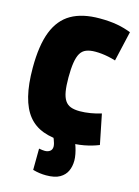

<svg xmlns="http://www.w3.org/2000/svg" viewBox="-136 -784 779 1079"><g transform="rotate(15 253.5 -245.0)"><path d="M14 -345Q14 -476 45.5 -556Q77 -636 141.5 -673Q206 -710 306 -710Q336 -710 361 -708Q386 -706 408.5 -702Q431 -698 451.5 -692Q472 -686 490 -679L450 -504Q427 -511 407 -515Q387 -519 368.5 -521Q350 -523 331 -523Q300 -523 278.5 -514.5Q257 -506 245 -485.5Q233 -465 227.5 -430Q222 -395 222 -344Q222 -295 227.5 -263Q233 -231 245.5 -212Q258 -193 279 -185Q300 -177 332 -177Q361 -177 394 -182.5Q427 -188 456 -197L491 -23Q471 -15 450.5 -9Q430 -3 406 1.5Q382 6 354.5 8Q327 10 294 10Q222 10 169 -9.5Q116 -29 82 -71Q48 -113 31 -181Q14 -249 14 -345ZM166 85Q177 87 185 88Q193 89 200 89Q218 89 230 80Q242 71 242 53Q242 45 239 34Q236 23 231.5 11.5Q227 0 220 -7H349Q355 4 361 22.5Q367 41 371 61.5Q375 82 375 99Q375 133 362.5 160Q350 187 321.5 203.5Q293 220 242 220Q224 220 205 217.5Q186 215 165 209Z"/></g></svg>

Font: Georama SemiCondensed Black
Style: Regular
Weight: 900
Width: 4
Designer: Jean-Baptiste Levee
Foundry: Production Type
Version: Version 1.001